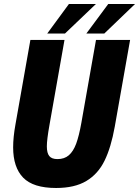

<svg xmlns="http://www.w3.org/2000/svg" viewBox="-20 -924 693 957"><path d="M45.5 -189.5Q45.5 -240 57 -303.5L131.5 -725H301.5L226.5 -300.5Q213.5 -227.5 213.5 -194.5Q213.5 -161 225.8 -146Q238 -131 266.5 -131Q301 -131 323.2 -150.2Q345.5 -169.5 359.8 -208.2Q374 -247 385.5 -311.5L458.5 -725H628.5L552 -292.5Q533.5 -189 501 -122.8Q468.5 -56.5 410.2 -21.8Q352 13 259.5 13Q145.5 13 95.5 -38.5Q45.5 -90 45.5 -189.5ZM519.5 -904H653L500 -757H410.5ZM323.5 -904H458L304 -757H215.5Z"/></svg>

Font: JuliaMono Black
Style: Italic
Weight: 900
Italic angle: -9°
Monospace: yes
Designer: cormullion
Foundry: corm
Version: Version 0.057; ttfautohint (v1.8.4)